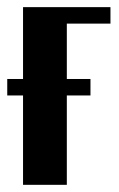

<svg xmlns="http://www.w3.org/2000/svg" viewBox="-29 -515 332 535"><path d="M35.2 0V-249H-8.8V-294.9H35.2V-495.1H278.8V-449.2H157.2V-294.9H223.1V-249H157.2V0Z"/></svg>

Font: Moniqa Black Paragraph
Style: Regular
Weight: 900
Designer: Rajesh Rajput
Foundry: Rajesh Rajput
Version: Version 1.000